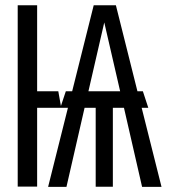

<svg xmlns="http://www.w3.org/2000/svg" viewBox="-20 -725 655 745"><path d="M606.7 0H531.3L461 -306.7H417.9V-0.5H351.3V-306.7H308.2L237.9 0H166.7L243.6 -306.7H124.1V-1H48.7V-704.6H124.1V-370.8H206.2L216.4 -313.8L235.4 -370.8H260L343.6 -704.6H429.7L513.3 -370.8H534.4L555.4 -306.7H529.7ZM384.6 -637.9 323.1 -370.8H446.2Z"/></svg>

Font: Fira Code Fixed Light
Style: Regular
Weight: 300
Monospace: yes
Designer: Carrois Corporate, Edenspiekermann AG, Nikita Prokopov
Foundry: Carrois Corporate, Edenspiekermann AG, Nikita Prokopov
Version: Version 5.002